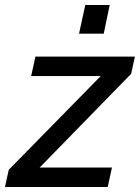

<svg xmlns="http://www.w3.org/2000/svg" viewBox="-57 -750 561 770"><path d="M260 -615 285 -730H383L359 -615ZM-22 -69 347 -445H68L85 -523H484L469 -454L102 -78H392L375 0H-37Z"/></svg>

Font: Raleway-v4020 SemiBold
Style: Italic
Weight: 600
Italic angle: -12°
Designer: Matt McInerney, Pablo Impallari, Rodrigo Fuenzalida
Foundry: Matt McInerney, Pablo Impallari, Rodrigo Fuenzalida
Version: Version 4.020;PS 004.020;hotconv 1.0.88;makeotf.lib2.5.64775